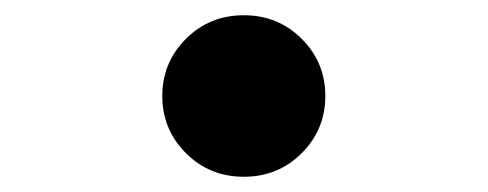

<svg xmlns="http://www.w3.org/2000/svg" viewBox="-20 -222 640 252"><path d="M300 10Q255 10 224 -21Q193 -52 193 -96Q193 -140 224 -171Q255 -202 300 -202Q345 -202 376 -171Q407 -140 407 -96Q407 -52 376 -21Q345 10 300 10Z"/></svg>

Font: Red Hat Mono
Style: Bold
Weight: 700
Monospace: yes
Designer: Pentagram, MCKL
Foundry: Pentagram, MCKL
Version: Version 1.023; ttfautohint (v1.8.3)